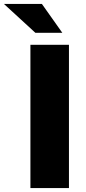

<svg xmlns="http://www.w3.org/2000/svg" viewBox="-86 -949 436 969"><path d="M67.5 0V-723H262V0ZM92.5 -783.5 -66 -929H125.5L228.5 -783.5Z"/></svg>

Font: Public Sans Thin Black
Style: Regular
Weight: 900
Version: Version 2.001